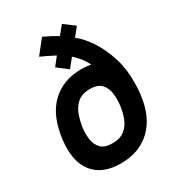

<svg xmlns="http://www.w3.org/2000/svg" viewBox="-185 -867 893 983"><g transform="rotate(-30 262.0 -375.0)"><path d="M41 -245Q57 -377 126 -443.5Q195 -510 304 -510Q334 -510 360 -505Q344 -537 326 -557.5Q308 -578 295 -589L254 -538L193 -585L231 -633Q208 -645 187.5 -655Q167 -665 149 -673L213 -754Q257 -734 294 -711L334 -760L396 -714L357 -665Q395 -636 430 -582.5Q465 -529 486.5 -460Q508 -391 506 -315Q507 -283 502 -245Q487 -121 418 -55.5Q349 10 240 10Q132 10 79 -55.5Q26 -121 41 -245ZM254 -101Q301 -101 327.5 -123.5Q354 -146 366.5 -179.5Q379 -213 383 -245Q388 -282 384 -317.5Q380 -353 358.5 -376.5Q337 -400 291 -400Q244 -400 217 -376.5Q190 -353 177.5 -317.5Q165 -282 160 -245Q156 -213 160.5 -179.5Q165 -146 186 -123.5Q207 -101 254 -101Z"/></g></svg>

Font: Haskoy Bold
Style: Italic
Weight: 700
Designer: Ertekin Erdin
Foundry: Ertekin Erdin
Version: Version 2.000; ttfautohint (v1.8.4.7-5d5b)